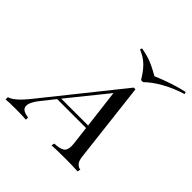

<svg xmlns="http://www.w3.org/2000/svg" viewBox="-240 -813 962 962"><g transform="rotate(45 240.5 -332.5)"><path d="M446.8 -16.1 442.7 0Q410.5 -2.4 354.8 -2.4Q289.5 -2.4 258.1 0L262.1 -16.1Q300 -17.7 316.1 -28.2Q332.3 -38.7 332.3 -67.7Q332.3 -78.2 331.5 -83.9L319.4 -183.9H114.5L59.7 -115.3Q28.2 -75.8 28.2 -50.8Q28.2 -21 76.6 -16.1V0Q52.4 -2.4 3.2 -2.4Q-46 -2.4 -66.9 0V-16.1Q-31.5 -25.8 21 -91.1L345.2 -496H357.3L407.3 -67.7Q410.5 -41.1 421.8 -29Q433.1 -16.9 446.8 -16.1ZM317.7 -200 292.7 -404.8 127.4 -200ZM544.4 -664.5 548.4 -653.2Q490.3 -635.5 440.3 -607.7Q390.3 -579.8 358.9 -548.4H344.4Q321.8 -587.1 296.4 -612.5Q271 -637.9 232.3 -653.2L235.5 -664.5Q279 -656.5 306 -645.6Q333.1 -634.7 352.4 -623.8Q371.8 -612.9 378.2 -609.7Q467.7 -647.6 544.4 -664.5Z"/></g></svg>

Font: Playfair Display SC
Style: Italic
Weight: 400
Italic angle: -14°
Designer: Claus Eggers Sørensen
Foundry: Claus Eggers Sørensen
Version: Version 1.202; ttfautohint (v1.6)